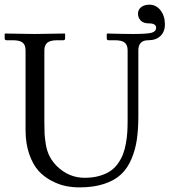

<svg xmlns="http://www.w3.org/2000/svg" viewBox="-20 -790 731 822"><path d="M614.7 -617.7Q572.3 -617.7 572.3 -574.2V-293Q572.3 -236.3 565.9 -192.6Q559.6 -148.9 542.7 -109.1Q525.9 -69.3 498.3 -43.5Q470.7 -17.6 425.8 -2.7Q380.9 12.2 320.8 12.2Q291 12.2 262.2 6.6Q233.4 1 200.9 -15.9Q168.5 -32.7 144.8 -58.8Q121.1 -85 105.2 -130.1Q89.4 -175.3 89.4 -233.9V-574.2Q89.4 -597.7 76.7 -607.7Q64 -617.7 34.7 -617.7H8.3Q0 -617.7 0 -626V-644.5L2 -646.5Q88.9 -644.5 127.9 -644.5L256.8 -646.5L258.8 -644.5V-626Q258.8 -617.7 251 -617.7H224.6Q194.8 -617.7 182.4 -606.9Q169.9 -596.2 169.9 -574.2V-267.1Q169.9 -234.9 170.9 -216.3Q171.9 -197.8 176.5 -170.2Q181.2 -142.6 192.6 -120.4Q204.1 -98.1 223.1 -79.1Q274.4 -28.8 342.3 -28.8Q377.4 -28.8 405.5 -36.9Q433.6 -44.9 452.6 -57.9Q471.7 -70.8 485.6 -90.8Q499.5 -110.8 507.1 -130.9Q514.6 -150.9 519.3 -177.5Q523.9 -204.1 525.1 -226.1Q526.4 -248 526.4 -275.4V-574.2Q526.4 -597.7 513.7 -607.7Q501 -617.7 471.7 -617.7H445.3Q437 -617.7 437 -626V-644.5L439 -646.5Q510.3 -644.5 549.3 -644.5Q610.4 -644.5 629.4 -649.9Q648.4 -655.3 648.4 -671.4Q648.4 -689.9 617.7 -689.9Q593.8 -689.9 582.3 -702.1Q570.8 -714.4 570.8 -731.4Q570.8 -749 584.5 -759.5Q598.1 -770 620.1 -770Q648.4 -770 667.2 -745.8Q686 -721.7 686 -686Q686 -653.8 666.7 -635.7Q647.5 -617.7 614.7 -617.7Z"/></svg>

Font: Libertinage
Style: l
Weight: 400
Designer: OSP
Foundry: OSP
Version: Version 1.0; 2008; OFL relea